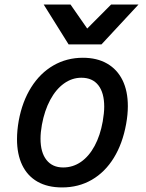

<svg xmlns="http://www.w3.org/2000/svg" viewBox="-20 -813 640 841"><path d="M54.5 -203.5Q54.5 -241.5 62 -284Q77.5 -368.5 116.8 -430.8Q156 -493 214.2 -526.5Q272.5 -560 343 -560Q405 -560 449.2 -534.5Q493.5 -509 516.8 -461.5Q540 -414 540 -348Q540 -311.5 532.5 -270Q517 -184 478.5 -121.5Q440 -59 382.2 -25.5Q324.5 8 252 8Q188.5 8 144.2 -17.2Q100 -42.5 77.2 -90Q54.5 -137.5 54.5 -203.5ZM430 -281Q436.5 -319 436.5 -345.5Q436.5 -406.5 410.8 -439.5Q385 -472.5 336.5 -472.5Q295.5 -472.5 260.2 -447.2Q225 -422 200 -375.5Q175 -329 163.5 -266.5Q157.5 -233.5 157.5 -205.5Q157.5 -145.5 183.5 -112.5Q209.5 -79.5 256.5 -79.5Q299.5 -79.5 334.8 -104Q370 -128.5 394.5 -174Q419 -219.5 430 -281ZM171.5 -793H289L362 -688L466.5 -793H586.5L424.5 -618.5H280.5Z"/></svg>

Font: JuliaMono MediumItalic
Style: Regular
Weight: 500
Italic angle: -9°
Monospace: yes
Designer: cormullion
Foundry: corm
Version: Version 0.049; ttfautohint (v1.8.4)